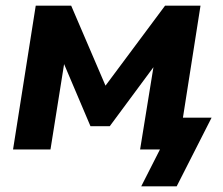

<svg xmlns="http://www.w3.org/2000/svg" viewBox="-20 -527 787 677"><path d="M26 0 106 -507H231L352 -225L562 -507H687L625 -112H726L603 130H478L544 0H474L521 -290L367 -82H299L206 -301L158 0Z"/></svg>

Font: Mulish ExtraBold
Style: Italic
Weight: 800
Italic angle: -9°
Designer: Vernon Adams
Foundry: Vernon Adams
Version: Version 3.603; ttfautohint (v1.8.3)